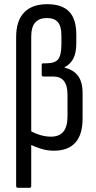

<svg xmlns="http://www.w3.org/2000/svg" viewBox="-20 -711 460 916"><path d="M65 185Q57 185 57 176V-533Q57 -612 95 -651.5Q133 -691 205 -691Q276 -691 310 -655.5Q344 -620 344 -546V-504Q344 -458 329.5 -431Q315 -404 288 -390V-388Q329 -379 351.5 -350Q374 -321 374 -267V-145Q374 -69 339.5 -30.5Q305 8 237 8Q204 8 173.5 -2Q143 -12 120 -23V-90Q142 -76 169.5 -67.5Q197 -59 223 -59Q262 -59 282 -82.5Q302 -106 302 -156V-260Q302 -303 285 -324.5Q268 -346 234 -346H187Q179 -346 179 -354V-401Q179 -409 186 -409H201Q243 -409 258 -429Q273 -449 273 -501V-541Q273 -586 256 -605.5Q239 -625 204 -625Q167 -625 148 -603.5Q129 -582 129 -538V176Q129 185 121 185Z"/></svg>

Font: Sofia Sans Condensed
Style: Regular
Weight: 400
Designer: Botio Nikoltchev, Ani Petrova
Foundry: lettersoup
Version: Version 4.100